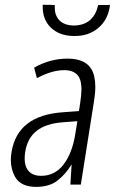

<svg xmlns="http://www.w3.org/2000/svg" viewBox="-20 -749 466 779"><path d="M285.6 -206.1 293.9 -257.3 234.9 -252.9Q167 -248 129.2 -218.5Q91.3 -189 82.5 -133.8Q80.1 -118.7 80.1 -106Q80.1 -77.1 91.8 -60.5Q108.9 -35.6 147 -35.6Q202.6 -35.6 237.8 -81.5Q273.4 -127.9 285.6 -206.1ZM184.6 -502Q219.2 -511.2 253.9 -511.2Q324.2 -511.2 350.1 -469.7Q366.7 -442.9 366.7 -396Q366.7 -370.1 361.3 -337.9L308.1 -1V0H306.6H266.6H265.6V-1L270.5 -80.6H269.5Q246.1 -42 213.4 -16.6Q196.8 -3.4 174.8 2.9Q152.8 9.3 126.5 9.3Q64.5 9.3 41 -31.7Q24.4 -61 23.9 -99.6Q23.9 -115.2 26.9 -132.3Q39.1 -207 91.8 -247.6Q144 -287.1 234.4 -293.5L300.3 -298.3L305.7 -334Q310.1 -363.3 310.5 -385.3Q310.5 -418 300.8 -435.5Q284.2 -464.4 240.7 -464.4Q191.4 -464.4 130.9 -432.6L129.9 -431.6L129.4 -433.1L118.7 -473.6V-474.6L119.6 -475.1Q149.4 -492.2 184.6 -502ZM426.3 -729Q419.4 -669.4 378.4 -635.3Q339.4 -602.5 283.7 -603Q280.8 -603 277.3 -603Q219.7 -604 185.1 -638.2Q153.3 -669.9 153.3 -720.7Q153.3 -725.1 153.3 -729.5L202.6 -729Q202.1 -724.6 202.1 -720.7Q201.7 -688 219.2 -668.5Q238.8 -646.5 278.3 -645.5Q279.3 -645.5 280.3 -645.5Q320.3 -646 345.2 -667.5Q370.6 -689.9 377.9 -728.5Z"/></svg>

Font: MAUL Condensed Light Italic
Style: Light Italic
Weight: 300
Italic angle: -12°
Designer: MAUL
Version: Version 1.0; 2020; ttfautohint (v1.8.3)